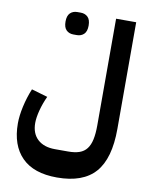

<svg xmlns="http://www.w3.org/2000/svg" viewBox="-103 -815 883 1129"><g transform="rotate(10 338.5 -250.0)"><path d="M316 240Q177 240 106 168.5Q35 97 35 -34Q35 -79 47.5 -135.5Q60 -192 82 -245L178 -217Q158 -174 146.5 -130Q135 -86 135 -54Q135 9 172.5 43.5Q210 78 276 78H356Q395 78 422 68.5Q449 59 465.5 37.5Q482 16 489.5 -18.5Q497 -53 497 -103V-740H617V-103Q617 74 544 157Q471 240 316 240ZM266 -605Q240 -605 223.5 -621Q207 -637 207 -672Q207 -707 223.5 -723Q240 -739 266 -739H286Q312 -739 328.5 -723Q345 -707 345 -672Q345 -637 328.5 -621Q312 -605 286 -605Z"/></g></svg>

Font: IBM Plex Sans Arabic
Style: Bold
Weight: 700
Designer: Mike Abbink, Paul van der Laan, Pieter van Rosmalen, Wael Morcos, Khajak Apelian
Foundry: Bold Monday
Version: Version 1.2